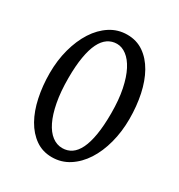

<svg xmlns="http://www.w3.org/2000/svg" viewBox="-150 -706 770 824"><g transform="rotate(30 234.5 -294.0)"><path d="M352.1 -275.9Q352.1 -342.8 341.6 -393.6Q331.1 -444.3 313.5 -478.3Q295.9 -512.2 272.9 -529.5Q250 -546.9 225.1 -546.9Q200.2 -546.9 180.2 -533.4Q160.2 -520 146.2 -491.9Q132.3 -463.9 124.8 -419.9Q117.2 -376 117.2 -314.9Q117.2 -248 127 -196.8Q136.7 -145.5 153.6 -111.1Q170.4 -76.7 193.6 -59.1Q216.8 -41.5 244.1 -41.5Q269.5 -41.5 289.6 -54.9Q309.6 -68.4 323.5 -96.9Q337.4 -125.5 344.7 -169.7Q352.1 -213.9 352.1 -275.9ZM432.1 -293.9Q432.1 -231 417.2 -174.8Q402.3 -118.7 375.2 -76.7Q348.1 -34.7 309.8 -10Q271.5 14.6 225.1 14.6Q178.7 14.6 143.6 -10Q108.4 -34.7 84.7 -76.7Q61 -118.7 49.1 -174.8Q37.1 -231 37.1 -293.9Q37.1 -356.9 52.2 -413.1Q67.4 -469.2 94.5 -511.5Q121.6 -553.7 159.7 -578.4Q197.8 -603 244.1 -603Q290.5 -603 325.7 -578.6Q360.8 -554.2 384.5 -512.2Q408.2 -470.2 420.2 -413.8Q432.1 -357.4 432.1 -293.9Z"/></g></svg>

Font: GentiumAlt
Style: Regular
Weight: 400
Designer: J. Victor Gaultney
Version: Version 1.02; 2005; OFL release